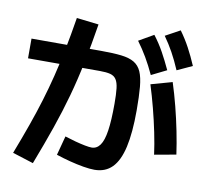

<svg xmlns="http://www.w3.org/2000/svg" viewBox="-94 -948 1188 1112"><g transform="rotate(10 500.0 -392.0)"><path d="M47 22Q84 -74 112.5 -154.5Q141 -235 163.5 -309Q186 -383 205 -459Q224 -535 241 -620.5Q258 -706 275 -811L405 -796Q385 -671 363.5 -566Q342 -461 315 -363.5Q288 -266 252.5 -163.5Q217 -61 170 61ZM853 -109Q845 -169 831 -237Q817 -305 799 -374.5Q781 -444 761 -507L886 -542Q907 -477 925 -406.5Q943 -336 957 -266Q971 -196 980 -132ZM754 -560Q729 -614 703.5 -657.5Q678 -701 647 -743L734 -793Q767 -750 792.5 -704Q818 -658 843 -604ZM896 -613Q872 -669 848 -712.5Q824 -756 794 -798L880 -845Q912 -801 937 -754.5Q962 -708 985 -654ZM527 37Q500 37 461.5 30.5Q423 24 380.5 13Q338 2 299 -11L329 -124Q360 -114 391.5 -105.5Q423 -97 449 -92Q475 -87 489 -87Q519 -87 538.5 -114Q558 -141 567 -201Q576 -261 576 -360Q576 -416 572 -450Q568 -484 556 -502Q544 -520 521 -526Q498 -532 460 -532H37V-648H447Q518 -648 565.5 -642.5Q613 -637 641.5 -620Q670 -603 684.5 -570Q699 -537 704 -482Q709 -427 709 -344Q709 -212 690 -128Q671 -44 631 -3.5Q591 37 527 37Z"/></g></svg>

Font: M PLUS 1 Code
Style: Regular
Weight: 400
Designer: Coji Morishita
Foundry: UNDERFOREST DESIGN
Version: Version 1.005